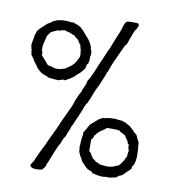

<svg xmlns="http://www.w3.org/2000/svg" viewBox="-90 -870 895 994"><g transform="rotate(10 357.0 -373.0)"><path d="M413 -590 419 -605Q436 -639 456 -693Q475 -738 476 -743Q478 -747 480.5 -757Q483 -767 486.5 -774.5Q490 -782 496 -788Q505 -791 521 -791Q554 -791 558 -789Q567 -777 544 -747Q523 -694 519 -678Q517 -673 512 -668Q507 -663 506 -659Q500 -645 485 -613.5Q470 -582 461 -560.5Q452 -539 445 -517Q445 -516 443 -513.5Q441 -511 440 -509Q439 -507 440 -505L412 -438Q404 -426 389 -388Q388 -385 381.5 -368Q375 -351 370 -341Q368 -338 363.5 -331Q359 -324 358 -321L350 -299Q348 -295 338 -270.5Q328 -246 322 -234Q321 -227 306 -199Q306 -198 306 -197Q306 -196 306 -195Q292 -164 289 -152Q288 -149 284 -143.5Q280 -138 278 -135Q272 -119 269 -111.5Q266 -104 264.5 -102Q263 -100 262 -99Q261 -98 257.5 -90Q254 -82 247 -66Q246 -65 239 -46Q232 -27 225 -10Q218 7 216 9Q215 10 214 17.5Q213 25 208 29Q203 35 201 38Q199 41 194 42.5Q189 44 187 44Q185 44 174 45Q135 47 134 28Q136 24 138.5 20Q141 16 144 11.5Q147 7 149 4Q151 -4 168 -40Q185 -76 190 -84Q194 -96 219.5 -148Q245 -200 252 -220Q256 -230 269 -256.5Q282 -283 291 -303.5Q300 -324 304 -341Q308 -348 314.5 -364.5Q321 -381 328 -390Q329 -399 337 -415Q345 -431 347 -439L350 -454Q355 -458 365 -479Q375 -500 385.5 -526.5Q396 -553 397 -554Q400 -561 405.5 -573Q411 -585 413 -590ZM50 -520 39 -536Q40 -544 37 -549Q38 -555 36 -562Q33 -567 32.5 -574.5Q32 -582 30 -586Q33 -594 33 -600Q34 -602 34 -606.5Q34 -611 36 -614Q36 -618 37.5 -626Q39 -634 39 -637Q42 -642 43.5 -648.5Q45 -655 45 -656Q48 -662 52 -667Q56 -672 61 -676Q66 -680 67 -682Q92 -705 93 -706Q108 -714 123 -726Q129 -727 143 -734Q146 -733 167 -738H177H196Q198 -737 200 -737Q202 -737 206.5 -736.5Q211 -736 215 -735Q225 -738 230 -734Q232 -733 244.5 -729Q257 -725 263 -720Q275 -712 297 -686Q299 -682 308.5 -672Q318 -662 320 -658Q328 -648 337 -625Q337 -611 343 -607Q342 -602 344 -592Q344 -590 342 -581Q340 -572 341 -568Q342 -561 340 -553Q338 -545 338 -542Q330 -534 330 -526Q327 -517 328 -513Q324 -510 317 -500.5Q310 -491 307 -488L288 -472L279 -462Q275 -459 271.5 -456.5Q268 -454 266 -453Q264 -452 262.5 -451Q261 -450 261 -449Q233 -434 232 -433Q230 -436 225 -436Q223 -435 214.5 -433Q206 -431 202 -428Q200 -429 184 -429Q176 -430 165.5 -431Q155 -432 153 -432Q149 -432 140 -437Q131 -442 125 -442Q122 -444 116.5 -446Q111 -448 105.5 -451.5Q100 -455 95 -460Q90 -468 86 -468Q79 -480 68 -493Q62 -500 57.5 -508.5Q53 -517 50 -520ZM253 -513 271 -532 272 -536Q274 -539 276 -540Q277 -544 288 -564Q290 -574 290 -577Q290 -580 288.5 -589.5Q287 -599 287 -603Q283 -612 281 -627Q275 -634 271.5 -639Q268 -644 268 -646L267 -648Q261 -654 261 -655Q257 -655 238 -674Q237 -672 233 -673Q229 -674 228 -676Q227 -677 224 -677.5Q221 -678 219 -680Q188 -689 187 -689Q172 -684 170 -686Q161 -679 154 -683Q131 -674 117 -665L101 -642Q100 -641 99.5 -633.5Q99 -626 97 -624Q97 -620 93 -607.5Q89 -595 90 -587Q88 -586 89.5 -579.5Q91 -573 88 -570Q91 -565 93 -557Q96 -552 93 -542L108 -525L133 -496Q134 -494 145 -494Q151 -494 153 -491Q155 -490 176 -485Q178 -487 181 -484L185 -487Q186 -485 191.5 -485.5Q197 -486 198 -486Q203 -489 212 -490.5Q221 -492 225 -494Q243 -509 246 -507Q247 -508 247 -510V-512ZM550 22H525Q524 22 519 23Q514 24 512 24Q505 24 499.5 23Q494 22 493 21.5Q492 21 489 22Q486 22 475.5 19Q465 16 457 16Q457 12 454 9Q451 9 443.5 5Q436 1 431 0Q430 -1 417 -12Q413 -17 396 -34Q393 -37 389 -46.5Q385 -56 381 -60Q380 -63 377 -68.5Q374 -74 372 -79.5Q370 -85 370 -93Q370 -103 368 -105Q370 -117 370 -136Q370 -145 372 -154.5Q374 -164 374 -168Q374 -172 374.5 -178Q375 -184 375 -187Q381 -192 382 -198Q384 -200 390 -209Q391 -215 395.5 -221Q400 -227 401 -231Q406 -234 412 -240Q414 -240 417 -244Q420 -248 423 -249Q425 -252 431.5 -257Q438 -262 440 -265Q452 -269 457 -275Q467 -275 491 -281Q500 -281 510.5 -282Q521 -283 526 -283Q543 -279 562 -279Q567 -276 582 -272Q584 -269 603 -260Q606 -259 608 -256.5Q610 -254 611 -253Q623 -243 625 -241Q626 -239 627.5 -237.5Q629 -236 632 -233Q635 -230 638 -227Q648 -222 649 -216Q658 -195 665 -184Q665 -176 667 -161Q669 -146 669 -136Q669 -132 669.5 -118Q670 -104 669 -100Q668 -84 661 -64Q660 -63 658 -61Q656 -59 655 -57.5Q654 -56 653 -52.5Q652 -49 654 -46Q651 -43 645 -34Q628 -20 627 -18Q623 -12 616 -6.5Q609 -1 608 0Q596 2 592 8Q584 11 582 16Q577 16 565.5 18.5Q554 21 550 22ZM450 -56H456Q456 -54 460 -50.5Q464 -47 465 -46Q471 -45 479 -40.5Q487 -36 491 -35Q514 -35 515 -32Q517 -32 518 -34L519 -35L524 -32Q529 -32 550 -35Q551 -35 554.5 -36.5Q558 -38 560 -38Q565 -42 584 -48Q590 -52 608 -79Q611 -90 619 -101Q619 -109 619.5 -114Q620 -119 620.5 -121.5Q621 -124 622 -126V-127V-136Q617 -139 617 -165Q610 -165 610 -173Q610 -174 608 -177Q606 -180 606 -182Q590 -206 587 -209Q572 -214 572 -218Q562 -218 558 -226Q550 -229 518 -229H491Q490 -228 487 -225Q484 -222 481 -219.5Q478 -217 476 -217Q473 -214 462.5 -207.5Q452 -201 447 -194Q445 -194 442 -188Q439 -182 435 -182Q434 -176 430 -169Q430 -164 421 -157V-96Q421 -94 430 -87Q434 -83 434 -79Q434 -78 447 -60Q450 -60 450 -56Z"/></g></svg>

Font: FuturaRenner
Style: Regular
Weight: 400
Designer: BSozoo
Foundry: BSozoo
Version: Version 1.001;PS 001.001;hotconv 1.0.70;makeotf.lib2.5.58329